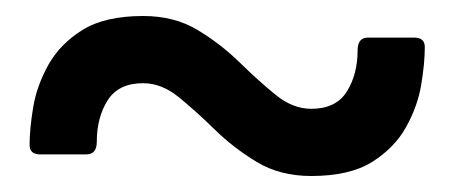

<svg xmlns="http://www.w3.org/2000/svg" viewBox="-20 -370 568 240"><path d="M369 -150Q330 -150 301 -167.5Q272 -185 248.5 -208Q225 -231 203.5 -248.5Q182 -266 159 -266Q128 -266 114.5 -244.5Q101 -223 101 -193Q101 -177 88 -177H30Q17 -177 17 -189Q17 -209 21.5 -236Q26 -263 40.5 -289Q55 -315 83 -332.5Q111 -350 159 -350Q198 -350 227 -332.5Q256 -315 279.5 -292Q303 -269 324.5 -251.5Q346 -234 369 -234Q400 -234 413.5 -255.5Q427 -277 427 -307Q427 -323 440 -323H498Q511 -323 511 -311Q511 -291 506.5 -264Q502 -237 487.5 -211Q473 -185 445 -167.5Q417 -150 369 -150Z"/></svg>

Font: Young Serif
Style: Regular
Weight: 400
Designer: Bastien Sozeau
Foundry: NBR — Bastien Sozeau
Version: Version 3.004; ttfautohint (v1.8.4.7-5d5b);gftools[0.9.33]